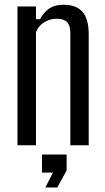

<svg xmlns="http://www.w3.org/2000/svg" viewBox="-20 -628 456 830"><path d="M55.5 0V-600H135.5V-545H153Q170 -576 193.5 -591.8Q217 -607.5 254 -607.5Q309.5 -607.5 336.2 -577.5Q363 -547.5 363.5 -481V0H284V-487Q283.5 -519 269.5 -533Q255.5 -547 225 -547Q196 -547 170.8 -531.5Q145.5 -516 135.5 -488.5V0ZM176 182.5 209 118H161.5V40H268V109L227.5 182.5Z"/></svg>

Font: Big Shoulders Text Thin
Style: Regular
Weight: 400
Version: Version 2.002